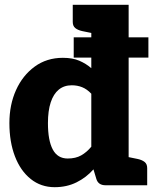

<svg xmlns="http://www.w3.org/2000/svg" viewBox="-20 -769 651 797"><path d="M207 8Q150 8 107.5 -26Q65 -60 42 -120Q19 -180 19 -258Q19 -334 46.5 -395Q74 -456 124 -492.5Q174 -529 241 -529Q281 -529 309 -517Q337 -505 359 -486V-749H514V0H418Q388 0 380 -26L368 -66Q338 -32 297.5 -12Q257 8 207 8ZM261 -111Q294 -111 317 -124Q340 -137 359 -160V-380Q341 -399 321 -407Q301 -415 278 -415Q246 -415 224 -397Q202 -379 190.5 -344Q179 -309 179 -258Q179 -186 199 -148.5Q219 -111 261 -111ZM379 -749 365 -631 321 -640Q303 -644 292.5 -652.5Q282 -661 282 -678V-749ZM494 0 508 -118 552 -109Q570 -105 580.5 -96.5Q591 -88 591 -71V0ZM286 -530V-614H596V-530Z"/></svg>

Font: Aleo Black
Style: Regular
Weight: 900
Designer: Alessio Laiso
Foundry: Alessio Laiso
Version: Version 2.001;gftools[0.9.29]